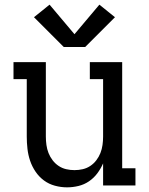

<svg xmlns="http://www.w3.org/2000/svg" viewBox="-20 -797 640 825"><path d="M268 8Q242 8 216 1Q190 -6 169 -21.5Q148 -37 133 -59Q118 -81 109.5 -106Q101 -131 98 -157.5Q95 -184 95 -210V-457H38V-530H177V-210Q177 -192 179.5 -174Q182 -156 188.5 -139.5Q195 -123 206 -108.5Q217 -94 232 -84Q247 -74 264.5 -70Q282 -66 300 -66Q318 -66 335.5 -70Q353 -74 368 -84Q383 -94 394 -108.5Q405 -123 411.5 -139.5Q418 -156 420.5 -174Q423 -192 423 -210V-457H366V-530H505V-74H562V0H423V-95Q413 -72 398 -52Q383 -32 362.5 -18Q342 -4 317.5 2Q293 8 268 8ZM254 -595 126 -723 193 -777 300 -650 407 -777 474 -723 346 -595Z"/></svg>

Font: Iosevka Slab Extended
Style: Regular
Weight: 400
Width: 7
Monospace: yes
Designer: Belleve Invis
Foundry: Belleve Invis
Version: Version 11.1.1; ttfautohint (v1.8.3)